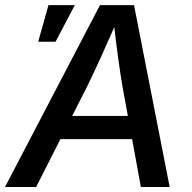

<svg xmlns="http://www.w3.org/2000/svg" viewBox="-42 -748 767 768"><path d="M-22 0 357.9 -727.5H494.1L636.7 0H521.5L447.3 -405.3Q439.5 -451.2 430.2 -519.3Q420.9 -587.4 410.2 -681.2H433.6Q394 -590.8 363.3 -522.9Q332.5 -455.1 308.1 -405.3L102.5 0ZM150.9 -191.4 166 -284.2H542.5L527.3 -191.4ZM110.8 -581.1 151.9 -727.5H257.3L180.2 -581.1Z"/></svg>

Font: Inter 16pt Medium
Style: Italic
Weight: 500
Italic angle: -9.3988°
Version: Version 4.001;git-66647c0bb